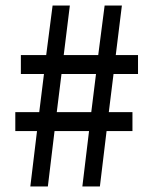

<svg xmlns="http://www.w3.org/2000/svg" viewBox="-20 -670 546 690"><path d="M89 0 113 -199H35V-267H121L138 -404H55V-472H146L169 -650H231L209 -472H333L356 -650H418L396 -472H476V-404H388L371 -267H456V-199H363L339 0H276L300 -199H176L152 0ZM184 -267H308L325 -404H201Z"/></svg>

Font: Assistant SemiBold
Style: Regular
Weight: 600
Designer: Hebrew By Ben Nathan, Latin by Paul Hunt
Version: Version 3.000